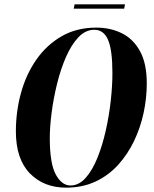

<svg xmlns="http://www.w3.org/2000/svg" viewBox="-20 -852 709 883"><path d="M284 11Q181 11 117 -55Q53 -121 53 -248Q53 -339 76.5 -424.5Q100 -510 147 -577.5Q194 -645 263 -685Q332 -725 423 -725Q488 -725 540.5 -699Q593 -673 624 -616.5Q655 -560 655 -468Q655 -401 640.5 -333Q626 -265 596.5 -203.5Q567 -142 523 -93.5Q479 -45 419 -17Q359 11 284 11ZM304 1Q343 1 374 -34Q405 -69 428 -126Q451 -183 466.5 -252Q482 -321 489.5 -390Q497 -459 497 -516Q497 -622 477 -668.5Q457 -715 414 -715Q373 -715 340.5 -680.5Q308 -646 283.5 -590Q259 -534 242.5 -467Q226 -400 217.5 -334.5Q209 -269 209 -217Q209 -100 236.5 -49.5Q264 1 304 1ZM319 -812 323 -832H555L551 -812Z"/></svg>

Font: Noto Serif Display ExtraCondensed ExtraBold
Style: Italic
Weight: 800
Width: 2
Italic angle: -12°
Designer: Monotype Design Team
Foundry: Monotype Imaging Inc.
Version: Version 2.009